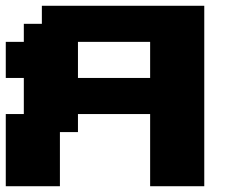

<svg xmlns="http://www.w3.org/2000/svg" viewBox="-20 -645 852 665"><path d="M500 0H687.5V-625H125V-562.5H62.5V-500H0V-375H62.5V-250H0V0H187.5V-187.5H250V-250H500ZM500 -375H250V-500H500Z"/></svg>

Font: Faithful 32x
Style: Semibold
Weight: 400
Foundry: Faithful Resource Pack
Version: Version 1.0; January 27, 2023